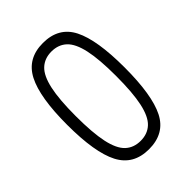

<svg xmlns="http://www.w3.org/2000/svg" viewBox="-210 -813 924 924"><g transform="rotate(-45 252.0 -350.5)"><path d="M252 11Q146 11 101 -76Q56 -163 56 -351Q56 -538 101 -625Q146 -712 252 -712Q359 -712 403 -625Q447 -538 447 -351Q447 -163 403 -76Q359 11 252 11ZM252 -46Q299 -46 329.5 -74.5Q360 -103 374.5 -170Q389 -237 389 -351Q389 -464 374.5 -530.5Q360 -597 329.5 -625.5Q299 -654 252 -654Q205 -654 174.5 -625.5Q144 -597 129.5 -530.5Q115 -464 115 -351Q115 -237 129.5 -170Q144 -103 174.5 -74.5Q205 -46 252 -46Z"/></g></svg>

Font: Zen Kaku Gothic New
Style: Regular
Weight: 400
Designer: Yoshimichi Ohira
Foundry: Positype
Version: Version 1.001